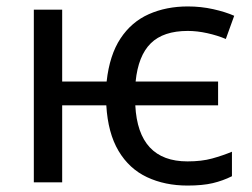

<svg xmlns="http://www.w3.org/2000/svg" viewBox="-20 -566 782 596"><path d="M562 10Q492 10 436.5 -16Q381 -42 348 -97.5Q315 -153 310 -239H173V0H85V-536H173V-313H311Q320 -395 354 -446.5Q388 -498 442 -522Q496 -546 563 -546Q604 -546 642 -537.5Q680 -529 707 -517L681 -445Q655 -456 623.5 -463Q592 -470 563 -470Q487 -470 448 -431.5Q409 -393 401 -313H657V-239H400Q409 -65 562 -65Q606 -65 638.5 -74Q671 -83 700 -95V-19Q672 -5 640.5 2.5Q609 10 562 10Z"/></svg>

Font: Go Noto Current
Style: Regular
Weight: 400
Designer: Monotype Design Team
Foundry: Monotype Imaging Inc.
Version: Version 2.007; ttfautohint (v1.8) -l 8 -r 50 -G 200 -x 14 -D